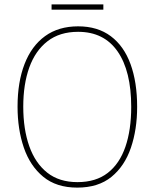

<svg xmlns="http://www.w3.org/2000/svg" viewBox="-20 -845 705 875"><path d="M605 -358Q605 -255 576.5 -171.5Q548 -88 488 -39Q428 10 332 10Q237 10 177 -39.5Q117 -89 88.5 -172.5Q60 -256 60 -359Q60 -471 92 -553.5Q124 -636 185.5 -680.5Q247 -725 336 -725Q425 -725 485 -680Q545 -635 575 -552.5Q605 -470 605 -358ZM86 -359Q86 -256 113.5 -178.5Q141 -101 195.5 -58Q250 -15 333 -15Q417 -15 471 -57Q525 -99 551.5 -176Q578 -253 578 -358Q578 -521 516 -610.5Q454 -700 336 -700Q252 -700 196.5 -657Q141 -614 113.5 -537.5Q86 -461 86 -359ZM451 -825V-801H215V-825Z"/></svg>

Font: Noto Sans Kannada SemiCondensed Thin
Style: Regular
Weight: 100
Width: 4
Designer: Jelle Bosma - Monotype Design Team
Foundry: Monotype Imaging Inc.
Version: Version 2.005; ttfautohint (v1.8.4.7-5d5b)